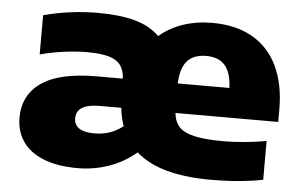

<svg xmlns="http://www.w3.org/2000/svg" viewBox="-45 -622 1093 697"><g transform="rotate(5 502.0 -274.0)"><path d="M971.5 -220H597Q600.5 -187.5 618 -169Q635.5 -150.5 674 -141.8Q712.5 -133 780.5 -133Q815 -133 856.2 -136.8Q897.5 -140.5 935.5 -147.5V-6Q848.5 10.5 748.5 10.5Q653 10.5 584.5 -8.2Q516 -27 473 -65.5Q427.5 -27 373 -8.2Q318.5 10.5 260.5 10.5Q185 10.5 134.2 -10.5Q83.5 -31.5 59 -68.5Q34.5 -105.5 34.5 -154Q34.5 -236.5 100 -282Q165.5 -327.5 302 -327.5H396Q394 -359 380 -377.2Q366 -395.5 336.5 -403.8Q307 -412 257 -412Q220 -412 173.5 -405.8Q127 -399.5 87.5 -388.5V-531.5Q134.5 -544.5 185.8 -551Q237 -557.5 284.5 -557.5Q365.5 -557.5 420.8 -542.2Q476 -527 510 -492.5Q546.5 -524 595.5 -540.8Q644.5 -557.5 702.5 -557.5Q788.5 -557.5 849 -522.8Q909.5 -488 940.5 -422.5Q971.5 -357 971.5 -266ZM596 -327.5H784Q782 -383 759 -409.5Q736 -436 690.5 -436Q644.5 -436 621.2 -409.5Q598 -383 596 -327.5ZM309.5 -120.5Q339 -120.5 363.8 -128.5Q388.5 -136.5 414 -155.5Q403 -186.5 399.5 -221.5H320.5Q236 -221.5 236 -169Q236 -145.5 254.2 -133Q272.5 -120.5 309.5 -120.5Z"/></g></svg>

Font: Encode Sans Expanded ExtraBold
Style: Regular
Weight: 800
Width: 7
Designer: Multiple Designers
Foundry: Impallari Type
Version: Version 2.000